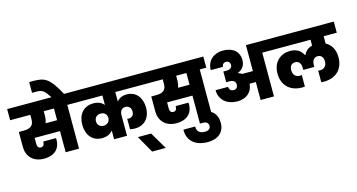

<svg xmlns="http://www.w3.org/2000/svg" viewBox="-139 -1577 4655 2501"><g transform="rotate(-15 2188.5 -327.0)"><path d="M439 -590H577V-432H422C434 -463 439 -495 439 -531ZM-14 -590H258V-531C258 -463 231 -413 125 -413H56V-210C56 -89 135 9 287 9C424 9 504 -67 504 -187C504 -192 504 -199 503 -210H330V-198C330 -167 315 -144 283 -144C248 -144 235 -170 235 -201V-285H577V0H757V-590H845V-740H-14Z M756 -735C626 -974 568 -1006 407 -1006H354V-861H409C495 -861 517 -842 587 -735Z M1230 0H1404V-278C1404 -330 1429 -369 1480 -369C1529 -369 1556 -332 1556 -288C1556 -240 1527 -211 1484 -211C1475 -211 1469 -212 1464 -214V-73C1489 -66 1510 -65 1533 -65C1652 -65 1739 -148 1739 -292C1739 -418 1669 -522 1539 -522C1478 -522 1432 -500 1404 -461V-590H1800V-740H817V-590H1230V-462C1201 -499 1154 -522 1090 -522C954 -522 878 -427 878 -288C878 -152 954 -54 1083 -54C1151 -54 1199 -78 1230 -118ZM1146 -205C1095 -205 1062 -238 1062 -287C1062 -336 1097 -369 1146 -369C1201 -369 1230 -332 1230 -288C1230 -244 1198 -205 1146 -205Z M1667 283H1851L1715 53H1536Z M2225 -590H2363V-432H2208C2220 -463 2225 -495 2225 -531ZM1772 -590H2044V-531C2044 -463 2017 -413 1911 -413H1842V-210C1842 -89 1921 9 2073 9C2210 9 2290 -67 2290 -187C2290 -192 2290 -199 2289 -210H2116V-198C2116 -167 2101 -144 2069 -144C2034 -144 2021 -170 2021 -201V-285H2363V0H2543V-590H2631V-740H1772Z M2401 352C2541 352 2628 277 2628 153C2628 28 2554 -48 2402 -48H2363V92H2402C2453 92 2476 117 2476 152C2476 191 2448 212 2397 212C2336 212 2290 184 2293 113H2134C2131 291 2269 352 2401 352Z M2833 -484V-340H2880C2935 -340 2958 -310 2958 -275C2958 -240 2937 -215 2901 -215C2862 -215 2841 -243 2841 -275H2672C2672 -147 2767 -61 2912 -61C3033 -61 3114 -130 3122 -242H3206V0H3386V-590H3473V-740H3206V-390H3062C3047 -401 3031 -409 3012 -414V-418C3076 -442 3112 -493 3112 -565C3112 -678 3031 -749 2899 -749C2765 -749 2679 -665 2679 -544H2844C2844 -575 2867 -597 2899 -597C2930 -597 2952 -576 2952 -541C2952 -506 2923 -484 2880 -484Z M4064 -17C4236 -17 4330 -125 4330 -274C4330 -386 4282 -455 4214 -491V-590H4391V-740H3446V-590H4037V-511C3978 -496 3943 -461 3920 -414H3917C3886 -474 3834 -518 3741 -518C3622 -518 3507 -442 3507 -274C3507 -125 3601 -17 3773 -17C3780 -17 3792 -18 3808 -19V-175C3797 -174 3788 -173 3781 -173C3729 -173 3691 -207 3691 -271C3691 -324 3717 -359 3768 -359C3824 -359 3844 -310 3844 -262V-235H3993V-262C3993 -310 4013 -359 4070 -359C4119 -359 4146 -323 4146 -271C4146 -207 4108 -173 4056 -173C4049 -173 4040 -174 4029 -175V-19C4045 -18 4056 -17 4064 -17Z"/></g></svg>

Font: SVN-Poppins ExtraBold
Style: Regular
Weight: 800
Designer: Ninad Kale (Devanagari), Jonny Pinhorn (Latin)
Foundry: Indian Type Foundry
Version: Version 3.002 2017; ttfautohint (v1.8.3)